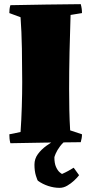

<svg xmlns="http://www.w3.org/2000/svg" viewBox="-20 -685 440 925"><path d="M30 5Q27 -6 26 -17Q25 -28 25 -38L79 -49Q83 -105 85 -170Q87 -235 87 -290Q87 -367 85.5 -451Q84 -535 79 -602L25 -622Q25 -632 26 -641Q27 -650 30 -660Q115 -662 199.5 -663Q284 -664 369 -665Q375 -644 375 -622L320 -613Q317 -530 315 -435Q313 -340 313 -255Q313 -204 314 -155.5Q315 -107 318 -57L375 -38Q375 -20 369 0Q284 1 199.5 2Q115 3 30 5ZM255 -15H307Q284 0 269.5 19.5Q255 39 248.5 54.5Q242 70 242 73Q242 102 250 119.5Q258 137 267.5 145Q277 153 279 153Q295 146 309.5 138Q324 130 335 123L361 159Q353 170 337.5 184.5Q322 199 304 209.5Q286 220 267 220Q240 220 212.5 211Q185 202 163 186Q160 184 153 161.5Q146 139 146 108Q146 80 162.5 57.5Q179 35 204 17Q229 -1 255 -15Z"/></svg>

Font: Labrada Black
Style: Regular
Weight: 900
Designer: Mercedes Jáuregui
Foundry: Omnibus-Type Team
Version: Version 1.000; ttfautohint (v1.8.4.7-5d5b)